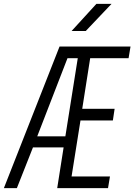

<svg xmlns="http://www.w3.org/2000/svg" viewBox="-32 -970 693 990"><path d="M337 -810H410L543 -950H465ZM-12 0H55L138 -210H296L263 0H525L535 -60H337L383 -349H550L559 -409H392L433 -670H631L641 -730H275ZM160 -267 316 -670H369L305 -267Z"/></svg>

Font: JetBrains Mono ExtraLight
Style: Italic
Weight: 240
Italic angle: -9°
Monospace: yes
Designer: Philipp Nurullin, Konstantin Bulenkov
Foundry: JetBrains
Version: Version 2.305